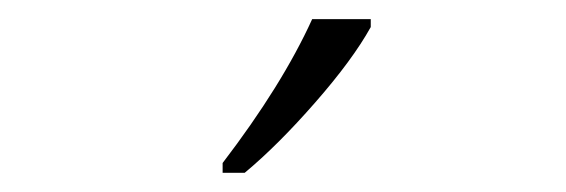

<svg xmlns="http://www.w3.org/2000/svg" viewBox="-20 -786 590 200"><path d="M211.9 -606V-616.2Q273.9 -697.3 305.2 -766.1H366.2V-757.8Q347.2 -723.6 308.3 -679.2Q269.5 -634.8 234.9 -606Z"/></svg>

Font: TypoPRO Open Sans Condensed
Style: Regular
Weight: 300
Width: 3
Foundry: Ascender Corporation
Version: Version 1.10